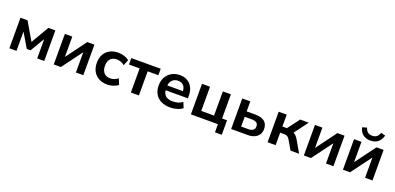

<svg xmlns="http://www.w3.org/2000/svg" viewBox="10 -1756 6008 2918"><g transform="rotate(20 3013.5 -297.5)"><path d="M77 0V-494H191L360 -206L528 -494H641V0H527V-336H541L390 -81H329L178 -336H192V0Z M795 0V-494H915V-145H900L1158 -494H1273V0H1153V-349H1169L910 0Z M1659 10Q1581 10 1523 -22Q1465 -54 1433 -112Q1401 -170 1401 -248Q1401 -327 1433 -384.5Q1465 -442 1523 -473Q1581 -504 1660 -504Q1710 -504 1757.5 -488.5Q1805 -473 1835 -446L1797 -353Q1770 -376 1737 -388Q1704 -400 1673 -400Q1606 -400 1569.5 -360.5Q1533 -321 1533 -248Q1533 -175 1569.5 -134.5Q1606 -94 1672 -94Q1703 -94 1736.5 -106Q1770 -118 1796 -140L1835 -47Q1804 -21 1757 -5.5Q1710 10 1659 10Z M2042 0V-390H1870V-494H2345V-390H2172V0Z M2681 10Q2593 10 2530.5 -21Q2468 -52 2435 -110Q2402 -168 2402 -247Q2402 -322 2433.5 -379.5Q2465 -437 2522 -470.5Q2579 -504 2655 -504Q2726 -504 2778 -473.5Q2830 -443 2858.5 -386.5Q2887 -330 2887 -252V-213H2506V-290H2795L2779 -274Q2779 -343 2747.5 -378.5Q2716 -414 2658 -414Q2617 -414 2587 -395.5Q2557 -377 2540.5 -343Q2524 -309 2524 -260V-250Q2524 -195 2542 -159.5Q2560 -124 2596 -107Q2632 -90 2684 -90Q2724 -90 2765.5 -101Q2807 -112 2841 -138L2877 -50Q2840 -21 2786.5 -5.5Q2733 10 2681 10Z M3450 131V0H3013V-494H3143V-103H3350V-494H3480V-103H3560V131Z M3664 0V-494H3794V-332H3933Q4033 -332 4084 -290.5Q4135 -249 4135 -169Q4135 -118 4110.5 -80Q4086 -42 4041 -21Q3996 0 3933 0ZM3794 -87H3910Q3958 -87 3985 -106.5Q4012 -126 4012 -168Q4012 -209 3985 -227Q3958 -245 3910 -245H3794Z M4253 0V-494H4383V-302H4456L4601 -494H4740L4555 -246L4533 -282Q4560 -279 4581.5 -268Q4603 -257 4621 -236Q4639 -215 4657 -184L4763 0H4624L4541 -143Q4528 -165 4515.5 -178Q4503 -191 4487 -196.5Q4471 -202 4447 -202H4383V0Z M4840 0V-494H4960V-145H4945L5203 -494H5318V0H5198V-349H5214L4955 0Z M5472 0V-494H5592V-145H5577L5835 -494H5950V0H5830V-349H5846L5587 0ZM5711 -558Q5661 -558 5623 -575.5Q5585 -593 5560 -626.5Q5535 -660 5526 -706L5598 -726Q5612 -680 5639 -658.5Q5666 -637 5712 -637Q5757 -637 5784 -658.5Q5811 -680 5828 -725L5898 -706Q5885 -657 5859 -624Q5833 -591 5795.5 -574.5Q5758 -558 5711 -558Z"/></g></svg>

Font: Nunito Sans 10pt
Style: Bold
Weight: 700
Designer: Vernon Adams
Foundry: Vernon Adams
Version: Version 3.101;gftools[0.9.27]